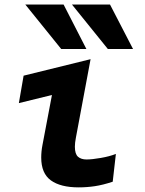

<svg xmlns="http://www.w3.org/2000/svg" viewBox="-20 -820 640 850"><path d="M92 -800H261.5L362.5 -603H251ZM298.5 -800H467L569 -603H457.5ZM162.5 -122.5Q162.5 -150 168 -178L210 -399.5L63.5 -363.5L84.5 -485L381 -558L316 -210.5Q311.5 -187.5 311.5 -170.5Q311.5 -138.5 325.2 -126.2Q339 -114 363 -114Q387.5 -114 426.2 -120.8Q465 -127.5 493 -138.5L479 -15.5Q435 -1 400 4.2Q365 9.5 328 9.5Q248 9.5 205.2 -21.5Q162.5 -52.5 162.5 -122.5Z"/></svg>

Font: JuliaMono ExtraBoldItalic
Style: Regular
Weight: 800
Italic angle: -9°
Monospace: yes
Designer: cormullion
Foundry: corm
Version: Version 0.049; ttfautohint (v1.8.4)